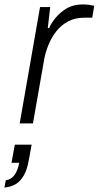

<svg xmlns="http://www.w3.org/2000/svg" viewBox="-58 -558 446 868"><path d="M31 0 123 -526H169L158 -431H164Q173 -452 192.5 -476.5Q212 -501 242.5 -519.5Q273 -538 315 -538Q331 -538 345.5 -536Q360 -534 368 -532L359 -478H323Q282 -478 250.5 -461.5Q219 -445 197 -417Q175 -389 161.5 -356Q148 -323 142 -291L91 0ZM-38 290 -32 257Q-8 254 7 234Q22 214 29 178H-6L9 96H85L72 167Q65 207 50.5 233.5Q36 260 14.5 273.5Q-7 287 -38 290Z"/></svg>

Font: Archivo SemiExpanded ExtraLight
Style: Italic
Weight: 250
Width: 6
Italic angle: -10°
Designer: Hector Gatti
Foundry: Omnibus-Type
Version: Version 2.001